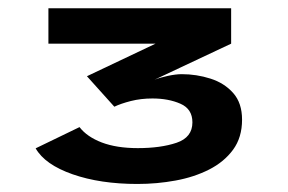

<svg xmlns="http://www.w3.org/2000/svg" viewBox="-20 -720 700 466"><path d="M313.5 -273.5Q223.5 -273.5 156.2 -297Q89 -320.5 66.5 -360L173 -411.5Q191 -388 227 -374.2Q263 -360.5 314.5 -360.5Q370 -360.5 408.5 -373.5Q447 -386.5 447 -423Q447 -455.5 418 -468.2Q389 -481 350 -481Q322 -481 297.5 -474.8Q273 -468.5 257.5 -461L191 -535L357.5 -614H97.5V-700H541V-614L355 -526.5Q367.5 -531.5 387.2 -535.8Q407 -540 421 -540Q457 -540 490.8 -529.2Q524.5 -518.5 546 -494.2Q567.5 -470 567.5 -429.5Q567.5 -386.5 545.8 -356.8Q524 -327 487.5 -308.5Q451 -290 406 -281.8Q361 -273.5 313.5 -273.5Z"/></svg>

Font: Trispace Expanded SemiBold
Style: Regular
Weight: 600
Width: 7
Designer: Tyler Finck
Foundry: Etcetera Type Company
Version: Version 1.210; ttfautohint (v1.8.3)